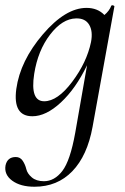

<svg xmlns="http://www.w3.org/2000/svg" viewBox="-42 -429 476 730"><path d="M381 -407Q382 -409 385 -409Q388 -409 390.5 -407.5Q393 -406 393 -405L310 53Q290 163 233 222Q176 281 89 281Q36 281 4.5 258Q-27 235 -21 200Q-14 168 18 168Q35 168 44.5 182.5Q54 197 58 214Q62 231 79 245.5Q96 260 125 260Q165 260 195 221Q225 182 244 76L289 -181Q246 -92 189.5 -39.5Q133 13 81 13Q6 13 20 -91Q35 -198 121 -298.5Q207 -399 287 -399Q329 -399 355 -372Q374 -388 381 -407ZM126 -44Q177 -44 232.5 -118Q288 -192 304 -269Q312 -310 297 -335Q282 -360 247 -359Q195 -358 148.5 -297.5Q102 -237 88 -148Q72 -44 126 -44Z"/></svg>

Font: Cormorant Infant Book
Style: Italic
Weight: 500
Italic angle: -10°
Designer: Christian Thalmann (Catharsis Fonts)
Version: Version 1.000;PS 002.000;hotconv 1.0.88;makeotf.lib2.5.64775